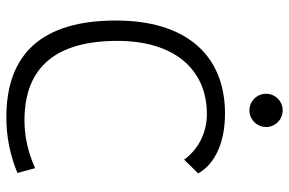

<svg xmlns="http://www.w3.org/2000/svg" viewBox="-178 -754 941 626"><g transform="rotate(90 293.0 -440.5)"><path d="M361.8 9.8C424.3 9.8 484.9 -2 543.5 -26.4L527.8 -84C476.1 -61 425.3 -49.3 372.1 -49.3C199.7 -49.3 112.8 -150.4 112.8 -352.5C112.8 -538.6 206.5 -644 351.1 -644C411.6 -644 466.3 -616.7 500 -569.8L544.9 -615.7C513.7 -671.4 442.4 -703.1 350.1 -703.1C156.7 -703.1 46.4 -573.2 46.4 -347.7C46.4 -109.4 152.3 9.8 361.8 9.8ZM339.4 -782.7C369.1 -782.7 393.6 -807.1 393.6 -836.9C393.6 -867.2 369.1 -891.1 339.4 -891.1C309.6 -891.1 285.2 -867.2 285.2 -836.9C285.2 -807.1 309.6 -782.7 339.4 -782.7Z"/></g></svg>

Font: Cascadia Code PL Light
Style: Regular
Weight: 300
Monospace: yes
Designer: Aaron Bell
Foundry: Saja Typeworks
Version: Version 2404.023